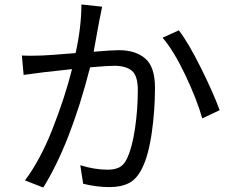

<svg xmlns="http://www.w3.org/2000/svg" viewBox="-20 -810 1040 861"><path d="M438 -780Q436 -770 432 -749.5Q428 -729 426 -721Q423 -708 414.5 -658Q406 -608 400 -578Q482 -585 513 -585Q588 -585 631.5 -547.5Q675 -510 675 -416Q675 -315 660.5 -214Q646 -113 617 -55Q594 -8 559 10.5Q524 29 471 29Q413 29 353 14L340 -69Q405 -49 463 -49Q494 -49 515 -59.5Q536 -70 550 -100Q573 -149 585.5 -234.5Q598 -320 598 -406Q598 -470 571.5 -492.5Q545 -515 492 -515Q461 -515 384 -508Q296 -165 174 31L92 -1Q161 -93 216 -233Q271 -373 303 -500Q272 -497 176 -486Q97 -476 86 -474L78 -561Q107 -559 167 -561Q198 -562 319 -572Q345 -689 345 -790ZM782 -674Q825 -618 880.5 -506.5Q936 -395 965 -316L887 -279Q863 -364 811 -473.5Q759 -583 709 -641Z"/></svg>

Font: Noto Sans SC
Style: Regular
Weight: 400
Designer: Ryoko NISHIZUKA  (kana, bopomofo & ideographs); Paul D. Hunt (Latin, Greek & Cyrillic); Sandoll Communications , Soo-you
Foundry: Adobe
Version: Version 2.002;hotconv 1.0.116;makeotfexe 2.5.65601